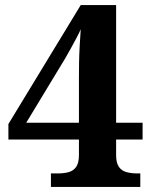

<svg xmlns="http://www.w3.org/2000/svg" viewBox="-20 -734 599 754"><path d="M180 0V-53H208Q231 -53 249.5 -58Q268 -63 279 -78.5Q290 -94 290 -125V-186H13V-247L297 -714H436V-252H540V-186H436V-125Q436 -94 447 -78.5Q458 -63 477 -58Q496 -53 518 -53H531V0ZM83 -252H290V-427Q290 -456 290.5 -488.5Q291 -521 293 -554.5Q295 -588 297 -619Q292 -607 281.5 -587Q271 -567 258.5 -544.5Q246 -522 235 -503Q224 -484 218 -475Z"/></svg>

Font: Noto Serif Bengali Black
Style: Regular
Weight: 900
Version: Version 2.003